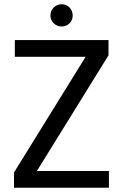

<svg xmlns="http://www.w3.org/2000/svg" viewBox="-20 -886 581 906"><path d="M154 -79H494V0H46V-72L384 -618H50V-697H492V-625ZM271 -761Q249 -761 233.5 -776Q218 -791 218 -813Q218 -835 233.5 -850.5Q249 -866 271 -866Q293 -866 308 -850.5Q323 -835 323 -813Q323 -791 308 -776Q293 -761 271 -761Z"/></svg>

Font: MSTAGE
Style: Regular
Weight: 400
Designer: Ninad Kale (Devanagari), Jonny Pinhorn (Latin)
Foundry: Indian Type Foundry
Version: 4.004